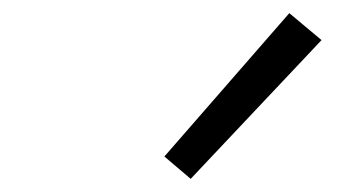

<svg xmlns="http://www.w3.org/2000/svg" viewBox="-20 -818 540 292"><path d="M270 -546 230 -580 420 -798 469 -757Z"/></svg>

Font: Iosevka SS18 Light
Style: Italic
Weight: 300
Italic angle: -9°
Monospace: yes
Designer: Belleve Invis
Foundry: Belleve Invis
Version: Version 25.1.1; ttfautohint (v1.8.4)